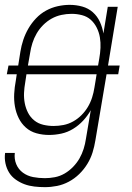

<svg xmlns="http://www.w3.org/2000/svg" viewBox="-24 -548 544 791"><path d="M161 223Q139 223 117.5 220.5Q96 218 77 211Q58 204 41 192Q24 180 13.5 163Q3 146 -1.5 125Q-6 104 -3 82H37Q34 107 43 128.5Q52 150 70.5 163.5Q89 177 112.5 181.5Q136 186 161 186Q181 186 202 182Q223 178 242 167Q261 156 277 139.5Q293 123 303.5 104.5Q314 86 320.5 65.5Q327 45 330 24L350 -94Q337 -71 318.5 -51Q300 -31 277 -17Q254 -3 228.5 2.5Q203 8 178 8Q151 8 126 1Q101 -6 82.5 -22.5Q64 -39 53 -61.5Q42 -84 37.5 -109.5Q33 -135 34.5 -162Q36 -189 41 -215L45 -242H4L11 -278H51L60 -335Q64 -360 72 -384Q80 -408 93 -430.5Q106 -453 124.5 -472.5Q143 -492 166 -504.5Q189 -517 214 -522.5Q239 -528 263 -528Q290 -528 315 -521Q340 -514 358.5 -497.5Q377 -481 387.5 -458Q398 -435 402 -410L420 -520H461L421 -278H469L463 -242H415L369 30Q365 55 357.5 79.5Q350 104 336 127Q322 150 302.5 169Q283 188 259.5 200.5Q236 213 211 218Q186 223 161 223ZM380 -278 385 -307Q389 -329 390 -351Q391 -373 387.5 -394Q384 -415 374.5 -434Q365 -453 350 -466.5Q335 -480 314 -485.5Q293 -491 271 -491Q250 -491 229 -486.5Q208 -482 189 -471.5Q170 -461 154 -445Q138 -429 127 -410Q116 -391 109.5 -370.5Q103 -350 100 -329L91 -278ZM197 -29Q217 -29 237.5 -33Q258 -37 277 -47.5Q296 -58 311.5 -73.5Q327 -89 338 -107.5Q349 -126 355.5 -146.5Q362 -167 365 -187Q367 -200 369.5 -214Q372 -228 374 -242H85L80 -209Q76 -187 75 -165.5Q74 -144 78 -123Q82 -102 91.5 -83.5Q101 -65 117 -52Q133 -39 154 -34Q175 -29 197 -29Z"/></svg>

Font: Iosevka SS04 XLt Obl
Style: Regular
Weight: 200
Italic angle: -9°
Monospace: yes
Designer: Belleve Invis
Foundry: Belleve Invis
Version: Version 19.0.0; ttfautohint (v1.8.4)